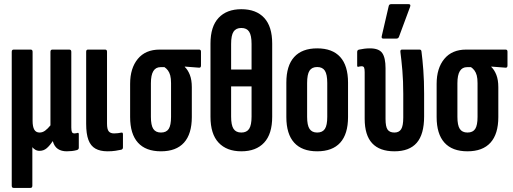

<svg xmlns="http://www.w3.org/2000/svg" viewBox="-20 -734 2511 939"><path d="M46.8 185Q37.4 185 37.4 174.1V-480.5Q37.4 -491.5 46.8 -491.5H130.1Q139.4 -491.5 139.4 -480.5V-142.9Q139.4 -114.5 147.6 -100.1Q155.8 -85.8 173.7 -85.8Q187.9 -85.8 200.7 -95.1Q213.5 -104.5 226.7 -120.9V-480.5Q226.7 -491.5 236.4 -491.5H318.7Q328.7 -491.5 328.7 -480.5V-110.5Q328.7 -94.6 331.9 -88Q335.1 -81.5 344.2 -81.5Q348.4 -81.5 352.1 -82.3Q355.8 -83.1 359.4 -84.1Q365.4 -85.5 365.4 -77.5V-11.3Q365.4 -3.2 356.5 -0.2Q344.8 3.2 331.7 4.6Q318.6 6 306.7 6Q280.5 6 263.2 -5.5Q245.8 -17.1 238.5 -42.8L238.1 -44.2Q223.8 -22.3 208.7 -9.3Q193.6 3.7 173.5 3.7Q161.4 3.7 152.2 -2Q143 -7.7 138.2 -14.3V174.1Q138.2 185 128.9 185Z M505.8 6Q470.1 6 446.8 -7.1Q423.5 -20.2 412.5 -49.6Q401.4 -79 401.4 -128.3V-480.9Q401.4 -491.5 410.2 -491.5H494.1Q503.4 -491.5 503.4 -480.9V-129.3Q503.4 -101.8 511.8 -91.6Q520.1 -81.5 537.8 -81.5Q547.4 -81.5 556.8 -82.7Q566.1 -83.9 573.8 -85.5Q581.3 -87.1 581.3 -76.9V-13.1Q581.3 -4.7 573.6 -1.9Q561.3 0.8 544.6 3.4Q527.9 6 505.8 6Z M767.2 6Q692.8 6 654.6 -36.4Q616.4 -78.8 616.4 -161.6V-324Q616.4 -400.3 653.9 -445.9Q691.5 -491.5 760.9 -491.5H953.5Q962.9 -491.5 962.9 -481.5V-413.4Q962.9 -402.2 953.5 -403L883.8 -408.4V-406.6Q898.8 -392.5 908.5 -367.8Q918.1 -343.1 918.1 -307.5V-161.6Q918.1 -78.8 879.9 -36.4Q841.6 6 767.2 6ZM767.2 -85.8Q793.7 -85.8 805.1 -103.6Q816.5 -121.3 816.5 -162.6V-327.2Q816.5 -350.2 812.6 -365.1Q808.6 -380 801.1 -389.8Q793.7 -399.6 784.4 -405.6H765Q741.8 -405.6 729.9 -386.3Q718 -367 718 -326.7V-162.6Q718 -121.3 729.7 -103.6Q741.4 -85.8 767.2 -85.8Z M1160.3 -689Q1232.9 -689 1272 -646.7Q1311.2 -604.5 1311.2 -520.9V-162.8Q1311.2 -78.5 1271.7 -36.3Q1232.3 6 1160.3 6Q1088.7 6 1049.1 -36.3Q1009.4 -78.5 1009.4 -162.8V-520.9Q1009.4 -604.5 1049.1 -646.7Q1088.7 -689 1160.3 -689ZM1160.3 -597.2Q1133.9 -597.2 1122.1 -579Q1110.3 -560.9 1110.3 -518.9V-394H1210.3V-518.9Q1210.3 -560.9 1198.5 -579Q1186.7 -597.2 1160.3 -597.2ZM1160.3 -85.8Q1186.7 -85.8 1198.5 -104Q1210.3 -122.1 1210.3 -163.8V-311.5H1110.3V-163.8Q1110.3 -122.1 1122.1 -104Q1133.9 -85.8 1160.3 -85.8Z M1531.2 6Q1457.2 6 1418.8 -36.2Q1380.4 -78.5 1380.4 -161.6V-330Q1380.4 -413 1418.8 -455.2Q1457.2 -497.5 1531.2 -497.5Q1605.6 -497.5 1643.9 -455.2Q1682.1 -413 1682.1 -330V-161.6Q1682.1 -78.5 1643.9 -36.2Q1605.6 6 1531.2 6ZM1531.2 -85.8Q1557.3 -85.8 1568.9 -103.6Q1580.5 -121.3 1580.5 -162.6V-328Q1580.5 -369.9 1568.9 -388.1Q1557.3 -406.2 1531.2 -406.2Q1505.2 -406.2 1493.6 -388.1Q1482 -369.9 1482 -328V-162.6Q1482 -121.3 1493.9 -103.6Q1505.8 -85.8 1531.2 -85.8Z M1909 6Q1836.8 6 1800.2 -33.3Q1763.5 -72.6 1763.5 -153.2V-380.9Q1763.5 -396.9 1760.6 -403.4Q1757.7 -410 1748.7 -410Q1744.4 -410 1740.4 -409.2Q1736.4 -408.4 1732.8 -407.4Q1726.8 -406 1726.8 -413.4V-479.6Q1726.8 -489.5 1735.7 -491.3Q1747.8 -494.1 1761.5 -495.8Q1775.1 -497.5 1789.4 -497.5Q1833.3 -497.5 1849.4 -474.5Q1865.5 -451.6 1865.5 -400.6V-152.2Q1865.5 -114.4 1875.6 -100.1Q1885.6 -85.8 1909 -85.8Q1931.7 -85.8 1942 -102.3Q1952.2 -118.7 1952.2 -158.9V-275.1Q1952.2 -337.4 1947.8 -389.2Q1943.3 -441 1938.1 -480.5Q1937.1 -491.5 1946.1 -491.5H2032Q2040.3 -491.5 2041.3 -481.9Q2046.3 -444.2 2050.3 -391.1Q2054.2 -337.9 2054.2 -276.4V-164.8Q2054.2 -76.9 2018 -35.4Q1981.8 6 1909 6ZM1854.7 -545.2Q1844.6 -545.2 1846.8 -556.6L1881 -704.1Q1882.8 -713.7 1893.1 -713.7H1978.4Q1990.5 -713.7 1985.6 -700.6L1931 -553.4Q1927.6 -545.2 1917.9 -545.2Z M2266.2 6Q2191.8 6 2153.6 -36.4Q2115.4 -78.8 2115.4 -161.6V-324Q2115.4 -400.3 2152.9 -445.9Q2190.5 -491.5 2259.9 -491.5H2452.5Q2461.9 -491.5 2461.9 -481.5V-413.4Q2461.9 -402.2 2452.5 -403L2382.8 -408.4V-406.6Q2397.8 -392.5 2407.5 -367.8Q2417.1 -343.1 2417.1 -307.5V-161.6Q2417.1 -78.8 2378.9 -36.4Q2340.6 6 2266.2 6ZM2266.2 -85.8Q2292.7 -85.8 2304.1 -103.6Q2315.5 -121.3 2315.5 -162.6V-327.2Q2315.5 -350.2 2311.6 -365.1Q2307.6 -380 2300.1 -389.8Q2292.7 -399.6 2283.4 -405.6H2264Q2240.8 -405.6 2228.9 -386.3Q2217 -367 2217 -326.7V-162.6Q2217 -121.3 2228.7 -103.6Q2240.4 -85.8 2266.2 -85.8Z"/></svg>

Font: Sofia Sans Extra Condensed
Style: Regular
Weight: 400
Designer: Botio Nikoltchev, Ani Petrova
Foundry: lettersoup
Version: Version 4.101